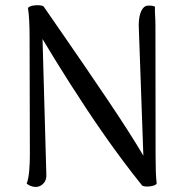

<svg xmlns="http://www.w3.org/2000/svg" viewBox="-20 -721 702 752"><path d="M120.5 11.2Q109.8 11.2 100.8 7.6Q91.7 3.9 84.5 -1.4Q92.2 -23.5 94.6 -54.3Q97 -85.2 97 -114.2L95.9 -572.5Q95.9 -609.4 94.4 -639.4Q92.9 -669.5 89.5 -690.2Q96.4 -697.1 109.6 -699.2Q122.8 -701.3 135.3 -700.3Q147.7 -699.2 151 -695.4Q182.7 -649.2 224.5 -589.1Q266.2 -529 311.2 -463.1Q356.1 -397.2 400 -332.3Q443.8 -267.4 480.5 -210.1Q517.2 -152.8 541.5 -111.2L523.8 -608.8Q521.9 -642.9 529 -666.6Q536 -690.2 551 -697.6Q559.1 -699.7 568.4 -699.2Q577.7 -698.7 587 -695Q586.2 -680.7 587.5 -660.2Q588.8 -639.7 588.8 -622.7L589.4 -112.8Q589.4 -75.9 590.3 -49Q591.3 -22.2 593.7 -1.4Q589.4 3.9 578.4 6.8Q567.4 9.7 556 9.7Q544.5 9.7 537.4 6.4Q501 -38.4 463.5 -88.6Q425.9 -138.8 388.9 -191.7Q351.9 -244.5 317.2 -297Q282.5 -349.4 251.1 -398.8Q219.7 -448.2 193.2 -491.3Q166.7 -534.4 146.6 -568.1L161.5 -37.5Q162.9 -15.5 149.9 -2.2Q136.8 11.2 120.5 11.2Z"/></svg>

Font: Arima Thin
Style: Regular
Weight: 100
Designer: Joana Correia and Natanael Gama
Foundry: NDISCOVER
Version: Version 1.101;gftools[0.9.23]